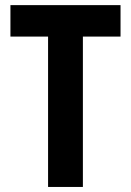

<svg xmlns="http://www.w3.org/2000/svg" viewBox="-20 -740 518 760"><path d="M170.3 0V-617.4H308.1V0ZM21.3 -595.2V-719.7H457.1V-595.2Z"/></svg>

Font: Reddit Sans Condensed
Style: Regular
Weight: 400
Designer: Stephen Hutchings
Foundry: Reddit
Version: Version 1.014